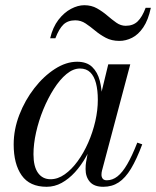

<svg xmlns="http://www.w3.org/2000/svg" viewBox="-20 -707 599 737"><path d="M159 10Q94 10 63.2 -33.8Q32.5 -77.5 32.5 -152.5Q32.5 -210 54.2 -266.2Q76 -322.5 111.8 -368.5Q147.5 -414.5 190.5 -442.2Q233.5 -470 276 -470Q313 -470 333.8 -450Q354.5 -430 363 -397.2Q371.5 -364.5 371.5 -325.5Q371.5 -291 364.2 -252.8Q357 -214.5 343.2 -177Q329.5 -139.5 310.5 -105.8Q291.5 -72 267.8 -46Q244 -20 216.8 -5Q189.5 10 159 10ZM174 -19Q202 -19 228.5 -37.8Q255 -56.5 278 -88Q301 -119.5 318.5 -159.2Q336 -199 345.8 -241.5Q355.5 -284 355.5 -324Q355.5 -360.5 348.5 -387.5Q341.5 -414.5 326.5 -429.2Q311.5 -444 287 -444Q261 -444 235.2 -422.8Q209.5 -401.5 186.8 -365.8Q164 -330 146.2 -286.8Q128.5 -243.5 118.5 -198.8Q108.5 -154 108.5 -115Q108.5 -67.5 126 -43.2Q143.5 -19 174 -19ZM376.5 10Q341.5 10 325 -9Q308.5 -28 308.5 -58Q308.5 -66.5 309 -73.2Q309.5 -80 310.5 -85L325 -165.5L350.5 -243L365 -334L395.5 -460H480L371.5 -52Q369.5 -44.5 369.5 -36Q369.5 -27.5 374.2 -21.2Q379 -15 390 -15Q412 -15 431 -30Q450 -45 468.5 -76.8Q487 -108.5 507 -159.5L526 -153Q504.5 -95.5 482.8 -59.5Q461 -23.5 435.5 -6.8Q410 10 376.5 10ZM438.5 -550Q408.5 -550 386 -562Q363.5 -574 345 -589.5Q326.5 -605 308.5 -617Q290.5 -629 269 -629Q240.5 -629 223.5 -612.8Q206.5 -596.5 192.5 -560H172.5Q182.5 -602.5 204.2 -630.8Q226 -659 252.5 -673Q279 -687 303.5 -687Q331 -687 352.2 -675Q373.5 -663 391.5 -647.5Q409.5 -632 426.5 -620Q443.5 -608 462.5 -608Q491 -608 508.5 -625Q526 -642 539 -677H559Q549 -630 530 -602Q511 -574 487 -562Q463 -550 438.5 -550Z"/></svg>

Font: Bodoni Moda SC
Style: Italic
Weight: 400
Italic angle: -13°
Designer: Owen Earl
Foundry: indestructible type
Version: Version 2.005